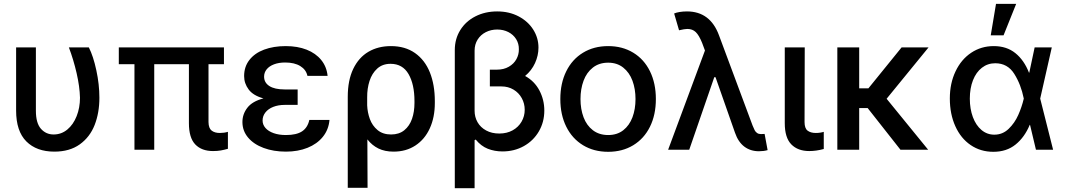

<svg xmlns="http://www.w3.org/2000/svg" viewBox="-20 -776 5518 995"><path d="M166 -530.3V-202.1Q166 -138.2 192.1 -108.6Q218.3 -79.1 257.8 -79.1Q297.9 -79.1 328.9 -104.7Q359.9 -130.4 377.2 -174.1Q394.5 -217.8 394.5 -269.5Q393.1 -327.1 377 -397.2Q360.8 -467.3 336.9 -530.3H440.4Q463.4 -485.4 479.2 -411.9Q495.1 -338.4 495.1 -269.5Q495.1 -191.4 470.5 -128.4Q445.8 -65.4 393.3 -27.8Q340.8 9.8 261.7 9.8Q169.4 9.8 116.5 -43.2Q63.5 -96.2 63.5 -203.1V-530.3Z M1140.6 -443.4H1060.5V-143.6Q1061 -111.3 1076.9 -99.1Q1092.8 -86.9 1119.1 -86.9Q1141.6 -86.9 1161.1 -92.8V-4.9Q1142.1 0.5 1124.3 3.7Q1106.4 6.8 1084 6.8Q1024.9 6.8 991.9 -27.6Q959 -62 959 -137.7V-443.4H779.3V0H676.8V-443.4H595.7V-530.3H1140.6Z M1345.2 -266.1Q1292 -280.8 1268.6 -312.3Q1245.1 -343.8 1245.1 -381.8Q1245.1 -430.2 1272.5 -465.3Q1299.8 -500.5 1348.6 -518.8Q1397.5 -537.1 1460.9 -537.1Q1522 -537.1 1569.1 -518.6Q1616.2 -500 1644.5 -465.3Q1672.9 -430.7 1677.7 -382.8H1573.2Q1566.4 -415 1536.1 -433.6Q1505.9 -452.1 1458 -452.1Q1424.8 -452.1 1399.9 -442.6Q1375 -433.1 1361.8 -416.5Q1348.6 -399.9 1348.6 -378.9Q1348.6 -347.7 1376 -330.1Q1403.3 -312.5 1455.1 -312.5H1522.5V-232.4H1455.1Q1422.4 -232.4 1396.2 -222.2Q1370.1 -211.9 1355.5 -193.4Q1340.8 -174.8 1340.8 -151.4Q1340.8 -129.9 1355.7 -112.8Q1370.6 -95.7 1398.2 -85.9Q1425.8 -76.2 1461.9 -76.2Q1516.1 -76.2 1545.2 -95.2Q1574.2 -114.3 1583 -154.3H1687.5Q1683.1 -104 1653.1 -66.9Q1623 -29.8 1573.5 -10Q1523.9 9.8 1461.9 9.8Q1397.5 9.8 1346.2 -9.3Q1294.9 -28.3 1265.6 -63.2Q1236.3 -98.1 1236.3 -143.6Q1236.3 -184.6 1262 -217.8Q1287.6 -251 1345.2 -266.1Z M2005.9 -537.1Q2079.6 -537.1 2130.9 -501Q2182.1 -464.8 2207.8 -400.6Q2233.4 -336.4 2233.4 -252V-242.2Q2233.4 -168 2207.3 -110.8Q2181.2 -53.7 2132.8 -22Q2084.5 9.8 2019.5 9.8Q1974.6 9.8 1941.4 -6.3Q1908.2 -22.5 1883.8 -53.7L1884.8 197.3H1782.2V-274.4Q1782.2 -359.9 1810.5 -418.9Q1838.9 -478 1889.2 -507.6Q1939.5 -537.1 2005.9 -537.1ZM1882.8 -230Q1884.3 -193.4 1896.7 -159.2Q1909.2 -125 1936.5 -102.1Q1963.9 -79.1 2006.8 -79.1Q2048.3 -79.1 2075.4 -101.3Q2102.5 -123.5 2115.2 -160.2Q2127.9 -196.8 2127.9 -242.2V-252Q2127.9 -338.9 2097.2 -392.1Q2066.4 -445.3 2003.9 -445.3Q1962.4 -445.3 1935.1 -420.7Q1907.7 -396 1895 -356.4Q1882.3 -316.9 1882.8 -271.5Z M2770.5 -529.3Q2770.5 -488.3 2752.7 -449.2Q2734.9 -410.2 2701.2 -382.3Q2750 -355.5 2775.4 -307.1Q2800.8 -258.8 2800.8 -203.1Q2800.8 -143.6 2772.5 -95Q2744.1 -46.4 2694.6 -18.8Q2645 8.8 2584 8.8Q2543 8.8 2507.8 -5.1Q2472.7 -19 2445.3 -52.7L2439.5 -49.8V199.2H2336.9V-516.6Q2336.9 -574.7 2365.5 -620.4Q2394 -666 2444.1 -691.4Q2494.1 -716.8 2556.6 -716.8Q2618.7 -716.8 2667.5 -691.2Q2716.3 -665.5 2743.4 -622.6Q2770.5 -579.6 2770.5 -529.3ZM2567.4 -84Q2606.9 -84 2636.7 -100.6Q2666.5 -117.2 2682.9 -145.5Q2699.2 -173.8 2699.2 -207Q2699.2 -239.7 2683.8 -267.6Q2668.5 -295.4 2640.9 -311.8Q2613.3 -328.1 2579.1 -328.1H2518.6V-415H2554.7Q2590.8 -415 2616.9 -430.2Q2643.1 -445.3 2656.2 -469.5Q2669.4 -493.7 2668.9 -520.5Q2669.4 -549.8 2654.8 -573.2Q2640.1 -596.7 2614.3 -609.9Q2588.4 -623 2556.6 -623Q2524.4 -623 2497.6 -609.4Q2470.7 -595.7 2455.1 -570.8Q2439.5 -545.9 2439.5 -513.7V-202.1Q2439.5 -169.4 2454.8 -142.6Q2470.2 -115.7 2499.3 -99.9Q2528.3 -84 2567.4 -84Z M2883.8 -262.7Q2883.8 -344.7 2914.6 -406.7Q2945.3 -468.8 3001.5 -502.9Q3057.6 -537.1 3131.8 -537.1Q3205.6 -537.1 3261.7 -502.9Q3317.9 -468.8 3348.4 -406.5Q3378.9 -344.2 3378.9 -262.7Q3378.9 -181.2 3348.4 -119.4Q3317.9 -57.6 3261.7 -23.4Q3205.6 10.7 3131.8 10.7Q3057.6 10.7 3001.5 -23.4Q2945.3 -57.6 2914.6 -119.4Q2883.8 -181.2 2883.8 -262.7ZM3273.4 -262.7Q3273.4 -314.9 3257.6 -357.7Q3241.7 -400.4 3209.7 -425.8Q3177.7 -451.2 3131.8 -451.2Q3085 -451.2 3052.5 -425.8Q3020 -400.4 3004.2 -357.7Q2988.3 -314.9 2988.3 -262.7Q2988.3 -210.4 3004.2 -168.2Q3020 -126 3052.5 -101.1Q3085 -76.2 3131.8 -76.2Q3178.2 -76.2 3210 -101.1Q3241.7 -126 3257.6 -168.2Q3273.4 -210.4 3273.4 -262.7Z M3789.1 -87.9 3688 -376H3681.6L3551.8 0H3442.4L3633.3 -514.2L3618.2 -554.7Q3602.5 -593.3 3585.7 -609.6Q3568.8 -626 3542 -626Q3528.3 -626 3499 -619.1L3473.6 -706.1Q3484.4 -710.9 3502.2 -713.9Q3520 -716.8 3540 -716.8Q3660.6 -716.8 3706.1 -592.8L3879.9 -126Q3886.2 -109.9 3890.9 -101.1Q3895.5 -92.3 3903.6 -86.7Q3911.6 -81.1 3923.8 -81.1L3942.4 -82L3958 2Q3937.5 7.8 3913.1 7.8Q3869.1 7.8 3837.4 -16.1Q3805.7 -40 3789.1 -87.9Z M4150.4 -530.3 4149.4 -143.6Q4149.4 -111.3 4165 -99.1Q4180.7 -86.9 4208 -86.9Q4219.2 -86.9 4230.5 -88.6Q4241.7 -90.3 4249 -92.8V-3.9Q4210.4 6.8 4173.8 6.8Q4114.7 6.8 4080.8 -27.8Q4046.9 -62.5 4046.9 -137.7V-530.3Z M4432.6 -318.4H4480.5L4652.3 -530.3H4792L4574.7 -264.2L4790 0H4646.5L4476.6 -215.8H4432.6V0H4319.3V-530.3H4432.6Z M4902.3 -265.6Q4902.3 -344.2 4931.9 -406.2Q4961.4 -468.3 5013.2 -502.7Q5064.9 -537.1 5129.9 -537.1Q5196.8 -537.1 5241.9 -500.7Q5287.1 -464.4 5312.5 -399.4H5314L5341.8 -530.3H5430.7L5370.6 -265.1L5437.5 0H5348.6L5317.9 -128.9H5316.4Q5289.6 -64.5 5242.9 -26.9Q5196.3 10.7 5127.9 10.7Q5061.5 10.7 5010.3 -24.2Q4959 -59.1 4930.7 -122.1Q4902.3 -185.1 4902.3 -265.6ZM5132.8 -78.1Q5175.8 -78.1 5207 -108.2Q5238.3 -138.2 5256.8 -179.9Q5275.4 -221.7 5285.2 -263.7L5285.6 -265.1L5285.2 -266.6Q5271 -337.9 5236.3 -393.1Q5201.7 -448.2 5137.7 -448.2Q5098.6 -448.2 5068.6 -425Q5038.6 -401.9 5022.2 -360.1Q5005.9 -318.4 5005.9 -264.6Q5005.9 -211.9 5021.7 -169.2Q5037.6 -126.5 5066.4 -102.3Q5095.2 -78.1 5132.8 -78.1ZM5141.6 -755.9H5246.1L5180.7 -592.8H5114.3Z"/></svg>

Font: Pretendard GOV Medium
Style: Regular
Weight: 500
Designer: Base glyphs from Inter by Rasmus Andersson; Hangeul glyphs from Noto Sans CJK(Source Han Sans) by Jang Soo-young and Kan
Foundry: Kil Hyung-jin
Version: Version 1.309